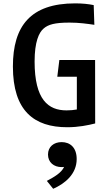

<svg xmlns="http://www.w3.org/2000/svg" viewBox="-20 -762 660 1168"><path d="M554 -611 550 -731C518.5 -737.5 482 -741.5 437.5 -741.5C165 -741.5 58.5 -603 58.5 -357.5C58.5 -87 188 12 389 12C458 12 515 0 559 -11L558.5 -397H341L328.5 -295H447.5V-96C428 -92.5 408 -90.5 385 -90.5C274 -90.5 190.5 -154.5 190.5 -388C190.5 -507 216.5 -564.5 246 -589C273.5 -612.5 312 -624.5 403 -624.5C461 -624.5 510.5 -617.5 554 -611ZM265 338.5 303.5 386.5C376 354.5 446.5 296.5 446.5 205.5C446.5 135 406 102.5 355 102.5C307 102.5 272 131 272 178C272 225.5 307.5 254.5 355 254.5C360 254.5 365 254 370 253.5C352 291 309.5 314.5 265 338.5Z"/></svg>

Font: Monaspace Argon SemiBold
Style: Regular
Weight: 600
Designer: Riley Cran & the Lettermatic Team
Foundry: Lettermatic
Version: Version 1.000 (Monaspace Argon)